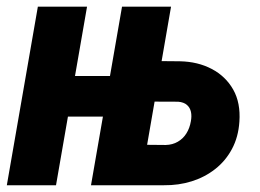

<svg xmlns="http://www.w3.org/2000/svg" viewBox="-28 -548 769 568"><path d="M347.7 -323.2 326.7 -203.1H122.1L143.6 -323.2ZM229.5 -528.3 137.7 0H-7.8L84 -528.3ZM395 -367.7 504.4 -366.7Q557.1 -365.7 598.4 -344Q639.6 -322.3 661.9 -283Q684.1 -243.7 680.2 -188Q677.2 -142.6 658.2 -107.2Q639.2 -71.8 608.6 -47.9Q578.1 -23.9 539.3 -11.7Q500.5 0.5 457 0H241.2L333 -528.3H478L407.2 -119.6L462.4 -119.1Q482.4 -119.6 498 -128.7Q513.7 -137.7 523.4 -153.3Q533.2 -168.9 536.6 -189Q539.6 -204.6 536.9 -217Q534.2 -229.5 525.1 -237.5Q516.1 -245.6 499 -247.1L374 -247.6Z"/></svg>

Font: Roboto Condensed ExtraBold
Style: Italic
Weight: 800
Italic angle: -12°
Designer: Christian Robertson
Foundry: Google
Version: Version 3.008; 2023